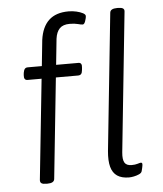

<svg xmlns="http://www.w3.org/2000/svg" viewBox="-54 -803 729 857"><g transform="rotate(-5 311.0 -375.0)"><path d="M120 2Q104 2 97.5 -2.5Q91 -7 92 -18L139 -467H76Q59 -467 61 -490L62 -500Q64 -512 68.5 -517.5Q73 -523 82 -523H145L157 -639Q165 -697 196.5 -726.5Q228 -756 285 -756Q303 -756 320 -752Q337 -748 348.5 -742Q360 -736 360 -729Q360 -724 358.5 -718Q357 -712 355 -706Q353 -700 350 -696Q347 -692 343 -692Q336 -692 321.5 -696Q307 -700 285 -700Q255 -700 240 -684.5Q225 -669 221 -639L209 -523H309Q326 -523 323 -500L322 -490Q321 -478 316.5 -472.5Q312 -467 302 -467H203L156 -16Q154 2 124 2ZM490 6Q457 6 437 -7.5Q417 -21 409.5 -48.5Q402 -76 406 -119L470 -734Q472 -752 502 -752H506Q522 -752 528.5 -747.5Q535 -743 534 -734L469 -108Q466 -76 474.5 -62Q483 -48 506 -48Q522 -48 533 -51.5Q544 -55 548 -55Q550 -55 552 -53.5Q554 -52 554 -48Q554 -46 553.5 -41.5Q553 -37 551.5 -31Q550 -25 548 -17Q546 -9 535 -4Q524 1 511.5 3.5Q499 6 490 6Z"/></g></svg>

Font: Asap Light
Style: Italic
Weight: 300
Italic angle: -6°
Designer: Pablo Cosgaya
Foundry: Omnibus-Type
Version: Version 3.001